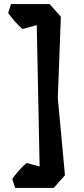

<svg xmlns="http://www.w3.org/2000/svg" viewBox="-20 -789 411 940"><path d="M263 -309 298 69 243 131H54L40 87Q54 67 72 46.5Q90 26 110 9L174 26L160 -666L90 -647Q70 -664 52 -685Q34 -706 20 -725L34 -769H223L278 -707Z"/></svg>

Font: Langar
Style: Regular
Weight: 400
Designer: Alessia Mazzarella
Foundry: Typeland
Version: Version 1.001; ttfautohint (v1.8.3)